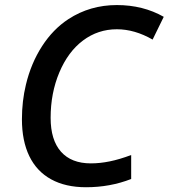

<svg xmlns="http://www.w3.org/2000/svg" viewBox="-20 -745 680 774"><path d="M68.4 -264.2Q68.4 -337.4 84.5 -403.8Q105 -489.7 149.4 -558.6Q193.8 -627.4 255.9 -668Q342.8 -724.6 451.2 -724.6Q556.6 -724.6 640.1 -677.2L595.2 -585.4Q522.9 -627 451.2 -627Q375 -627 314.7 -581.8Q254.4 -536.6 219.2 -453.1Q184.1 -369.6 184.1 -270Q184.1 -180.7 225.8 -133.5Q267.6 -86.4 346.2 -86.4Q383.3 -86.4 422.6 -94.5Q461.9 -102.5 508.8 -120.1V-23.4Q423.8 9.8 326.7 9.8Q244.1 9.8 186 -22.2Q127.9 -54.2 98.1 -115.7Q68.4 -177.2 68.4 -264.2Z"/></svg>

Font: Viking Open Sans Light
Style: Bold Italic
Weight: 600
Italic angle: -12°
Foundry: Ascender Corporation
Version: Version 2.000